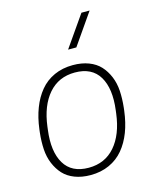

<svg xmlns="http://www.w3.org/2000/svg" viewBox="-118 -861 775 952"><g transform="rotate(-15 270.0 -385.0)"><path d="M392.1 -779.8H434.1L323.2 -620.1H280.8ZM229 -27.8Q312.5 -27.8 364.3 -87.4Q416 -147 429.2 -252L431.2 -268.1Q445.3 -377 408 -439.5Q370.6 -502 283.2 -502Q199.7 -502 147.9 -442.4Q96.2 -382.8 83 -277.8L81.1 -262.2Q66.9 -153.3 104.2 -90.6Q141.6 -27.8 229 -27.8ZM229 9.8Q183.6 9.8 147.9 -3.9Q112.3 -17.6 89.8 -42Q67.4 -66.4 53.2 -100.1Q39.1 -133.8 36.6 -173.8Q34.2 -213.9 39.1 -258.8L41 -274.9Q48.3 -334 66.7 -381.8Q85 -429.7 114.5 -465.3Q144 -501 187 -520.5Q230 -540 283.2 -540Q328.6 -540 364.3 -526.4Q399.9 -512.7 422.4 -488.3Q444.8 -463.9 459 -430.2Q473.1 -396.5 475.6 -356.2Q478 -315.9 473.1 -271L471.2 -254.9Q463.9 -195.8 445.6 -147.9Q427.2 -100.1 397.7 -64.7Q368.2 -29.3 325.2 -9.8Q282.2 9.8 229 9.8Z"/></g></svg>

Font: Cooper Hewitt
Style: Light Italic
Weight: 704
Designer: Village Type and Design LLC
Foundry: Cooper Hewitt Smithsonian Design Museum
Version: 1.000